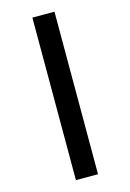

<svg xmlns="http://www.w3.org/2000/svg" viewBox="-144 -833 764 1125"><g transform="rotate(-15 238.0 -271.0)"><path d="M171 -764H305V222H171Z"/></g></svg>

Font: Noto Sans Lao SemiCondensed Black
Style: Regular
Weight: 900
Width: 4
Designer: Monotype Design Team
Foundry: Monotype Imaging Inc.
Version: Version 2.003; ttfautohint (v1.8.4.7-5d5b)